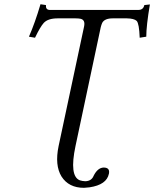

<svg xmlns="http://www.w3.org/2000/svg" viewBox="-20 -692 730 910"><path d="M378.4 -565.9Q385.3 -597.7 361.8 -603Q352.1 -605 337.4 -605H253.4Q207.5 -605 187.5 -583.5Q170.4 -564.5 146 -513.2L117.2 -518.1Q146 -584 171.9 -671.9L197.8 -668Q195.8 -646.5 213.9 -645H637.2Q659.2 -645.5 664.1 -668L690.4 -670.9Q673.3 -569.8 673.3 -518.1L642.1 -513.2Q639.6 -580.1 627.9 -592.8Q615.7 -604.5 580.6 -605H514.6Q475.6 -605 464.4 -583.5Q460.4 -574.7 457.5 -563L337.9 0Q307.6 143.1 358.4 162.6Q370.1 166.5 384.3 167Q414.1 166 423.8 141.1Q442.9 103 471.2 102.1Q501 102.1 496.6 129.4Q496.1 131.3 496.1 131.8Q485.4 183.6 404.8 195.8Q390.1 197.8 377.9 198.2Q305.7 198.2 271.5 144.5Q238.8 91.3 257.8 0Z"/></svg>

Font: Linux Biolinum Slanted O
Style: Slanted
Weight: 400
Designer: Philipp H. Poll
Foundry: Philipp H. Poll
Version: Version 1.0.4